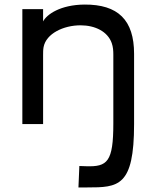

<svg xmlns="http://www.w3.org/2000/svg" viewBox="-20 -544 675 842"><path d="M78 0H169V-302C169 -313 169 -326 171 -337C182 -397 259 -433 333 -433C397 -433 452 -406 470 -355C476 -338 477 -321 477 -304V-3C477 166 451 188 358 185L328 184L324 278H362C499 278 568 275 568 0V-308C568 -456 498 -525 350 -524C245 -523 185 -481 169 -450V-504H78Z"/></svg>

Font: Hibana 45 SubMedium
Style: Regular
Weight: 500
Width: 6
Designer: pygmalion
Foundry: ybstudio
Version: Version 2021.007;FEAKit 1.0